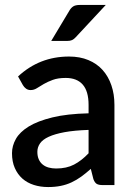

<svg xmlns="http://www.w3.org/2000/svg" viewBox="-20 -748 542 776"><path d="M338 -223Q280.5 -221 241 -213.8Q201.5 -206.5 177 -195.2Q152.5 -184 141.8 -168.5Q131 -153 131 -134.5Q131 -116.5 136.8 -103.8Q142.5 -91 152.8 -82.8Q163 -74.5 176.8 -70.8Q190.5 -67 207 -67Q249 -67 279.2 -82.8Q309.5 -98.5 338 -128.5ZM53 -439Q139.5 -519.5 259 -519.5Q303 -519.5 337.2 -505.2Q371.5 -491 394.8 -465Q418 -439 430.2 -403.2Q442.5 -367.5 442.5 -324V0H394.5Q379 0 371 -4.8Q363 -9.5 357.5 -24L347 -65.5Q327.5 -48 308.5 -34.2Q289.5 -20.5 269.2 -11Q249 -1.5 225.8 3.2Q202.5 8 174.5 8Q143.5 8 116.8 -0.5Q90 -9 70.5 -26.2Q51 -43.5 39.8 -69Q28.5 -94.5 28.5 -129Q28.5 -158.5 44.2 -186.5Q60 -214.5 96.2 -236.8Q132.5 -259 191.8 -273.5Q251 -288 338 -290V-324Q338 -379 314.5 -406Q291 -433 245.5 -433Q214.5 -433 193.5 -425.2Q172.5 -417.5 157 -408.5Q141.5 -399.5 129.5 -391.8Q117.5 -384 104 -384Q93 -384 85.2 -389.8Q77.5 -395.5 72.5 -404ZM407.5 -728 287 -598.5Q279 -589.5 271.2 -586Q263.5 -582.5 251 -582.5H187L259.5 -703.5Q266.5 -716 275.8 -722Q285 -728 303 -728Z"/></svg>

Font: Lato SemiBold
Style: Regular
Weight: 600
Designer: Lukasz Dziedzic with Adam Twardoch and Botio Nikoltchev
Foundry: tyPoland Lukasz Dziedzic
Version: Version 2.015; 2015-08-06; http://www.latofonts.com/